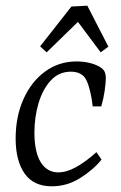

<svg xmlns="http://www.w3.org/2000/svg" viewBox="-20 -642 426 675"><path d="M162 13Q98 13 66.5 -32Q35 -77 35 -155Q35 -232 62.5 -293.5Q90 -355 138.5 -390.5Q187 -426 249 -426Q272 -426 292 -421.5Q312 -417 327 -409Q342 -401 347 -391.5Q352 -382 352 -367Q352 -351 348 -323Q344 -295 336 -268H306Q299 -327 284.5 -358.5Q270 -390 229 -390Q187 -390 158.5 -359Q130 -328 115.5 -279Q101 -230 101 -176Q101 -108 123 -72Q145 -36 185 -36Q214 -36 247.5 -54.5Q281 -73 319 -107L337 -81Q307 -44 261 -15.5Q215 13 162 13ZM121 -479 231 -619 287 -622 361 -478 334 -458 254 -565 144 -458Z"/></svg>

Font: Yrsa Light
Style: Italic
Weight: 300
Italic angle: -7.10001°
Designer: Anna Giedrys (Yrsa+Rasa design), David Brezina (Yrsa art-direction, Rasa art-direction, design)
Foundry: Rosetta Type Foundry
Version: Version 2.004